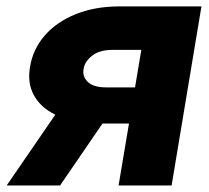

<svg xmlns="http://www.w3.org/2000/svg" viewBox="-35 -565 638 585"><path d="M326.3 0 358 -188.6H277.3L148.1 0H-14.6L133.5 -215.6Q88.4 -237.6 68.2 -275Q47.9 -312.5 56.5 -360.8Q65 -415.1 101.4 -456.9Q137.8 -498.6 196.2 -522Q254.6 -545.5 329.2 -545.5H578.8L487.9 0ZM376.4 -298.7 395.6 -413H307.5Q267.8 -413 245.2 -394.9Q222.7 -376.8 219.8 -355.1Q215.2 -332.7 232.2 -315.7Q249.3 -298.7 289.4 -298.7Z"/></svg>

Font: Inter UI Extra Bold
Style: Italic
Weight: 800
Italic angle: 9.39999°
Designer: Rasmus Andersson
Foundry: rsms
Version: 3.2;8d6f07862